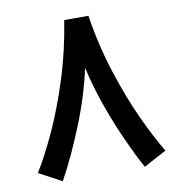

<svg xmlns="http://www.w3.org/2000/svg" viewBox="-76 -708 752 801"><g transform="rotate(-10 300.0 -307.5)"><path d="M248.5 -638.2H351.1Q370.1 -512.7 408.7 -393.1Q446.8 -274.9 489.3 -183.1Q532.2 -90.3 569.8 -28.8L473.6 22.9Q446.8 -24.9 411.6 -102.5Q377.4 -177.2 347.7 -261.2Q317.4 -346.7 299.8 -427.2Q274.9 -311.5 225.3 -189.2Q175.8 -66.9 126 22.9L29.8 -28.8Q69.3 -93.8 110.8 -183.1Q153.8 -276.4 191.4 -393.6Q228.5 -509.8 248.5 -638.2Z"/></g></svg>

Font: Vazirmatn UI FD NL Medium
Style: Regular
Weight: 500
Designer: Saber Rastikerdar
Foundry: Saber Rastikerdar
Version: Version 33.003